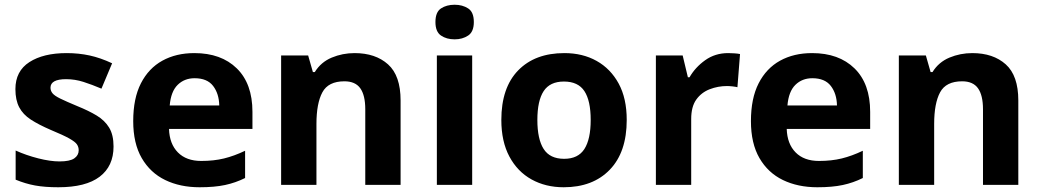

<svg xmlns="http://www.w3.org/2000/svg" viewBox="-20 -780 4391 810"><path d="M459 -162Q459 -79 400.5 -34.5Q342 10 226 10Q169 10 128 2.5Q87 -5 46 -22V-145Q90 -125 141 -112Q192 -99 231 -99Q275 -99 293.5 -112Q312 -125 312 -146Q312 -160 304.5 -171Q297 -182 272 -196Q247 -210 194 -232Q143 -254 110 -275.5Q77 -297 61 -327.5Q45 -358 45 -404Q45 -480 104 -518Q163 -556 261 -556Q312 -556 358 -546Q404 -536 453 -513L408 -406Q368 -423 332 -434.5Q296 -446 259 -446Q193 -446 193 -410Q193 -397 201.5 -386.5Q210 -376 234.5 -364Q259 -352 307 -332Q354 -313 388 -292.5Q422 -272 440.5 -241.5Q459 -211 459 -162Z M800 -556Q913 -556 979 -491.5Q1045 -427 1045 -308V-236H693Q695 -173 730.5 -137Q766 -101 829 -101Q882 -101 925 -111.5Q968 -122 1014 -144V-29Q974 -9 929.5 0.5Q885 10 822 10Q740 10 677 -20.5Q614 -51 578 -113Q542 -175 542 -269Q542 -365 574.5 -428.5Q607 -492 665 -524Q723 -556 800 -556ZM801 -450Q758 -450 729.5 -422Q701 -394 696 -335H905Q904 -385 879 -417.5Q854 -450 801 -450Z M1476 -556Q1564 -556 1617 -508.5Q1670 -461 1670 -356V0H1521V-319Q1521 -378 1500 -407.5Q1479 -437 1433 -437Q1365 -437 1340 -390.5Q1315 -344 1315 -257V0H1166V-546H1280L1300 -476H1308Q1334 -518 1379.5 -537Q1425 -556 1476 -556Z M1898 -760Q1931 -760 1955 -744.5Q1979 -729 1979 -687Q1979 -646 1955 -630Q1931 -614 1898 -614Q1864 -614 1840.5 -630Q1817 -646 1817 -687Q1817 -729 1840.5 -744.5Q1864 -760 1898 -760ZM1972 -546V0H1823V-546Z M2624 -274Q2624 -138 2552.5 -64Q2481 10 2358 10Q2282 10 2222.5 -23Q2163 -56 2129 -119.5Q2095 -183 2095 -274Q2095 -410 2166 -483Q2237 -556 2361 -556Q2438 -556 2497 -523Q2556 -490 2590 -427.5Q2624 -365 2624 -274ZM2247 -274Q2247 -193 2273.5 -151.5Q2300 -110 2360 -110Q2419 -110 2445.5 -151.5Q2472 -193 2472 -274Q2472 -355 2445.5 -395.5Q2419 -436 2359 -436Q2300 -436 2273.5 -395.5Q2247 -355 2247 -274Z M3052 -556Q3063 -556 3078 -555Q3093 -554 3102 -552L3091 -412Q3084 -414 3070.5 -415.5Q3057 -417 3047 -417Q3009 -417 2974 -403.5Q2939 -390 2917.5 -360Q2896 -330 2896 -278V0H2747V-546H2860L2882 -454H2889Q2913 -496 2955 -526Q2997 -556 3052 -556Z M3406 -556Q3519 -556 3585 -491.5Q3651 -427 3651 -308V-236H3299Q3301 -173 3336.5 -137Q3372 -101 3435 -101Q3488 -101 3531 -111.5Q3574 -122 3620 -144V-29Q3580 -9 3535.5 0.5Q3491 10 3428 10Q3346 10 3283 -20.5Q3220 -51 3184 -113Q3148 -175 3148 -269Q3148 -365 3180.5 -428.5Q3213 -492 3271 -524Q3329 -556 3406 -556ZM3407 -450Q3364 -450 3335.5 -422Q3307 -394 3302 -335H3511Q3510 -385 3485 -417.5Q3460 -450 3407 -450Z M4082 -556Q4170 -556 4223 -508.5Q4276 -461 4276 -356V0H4127V-319Q4127 -378 4106 -407.5Q4085 -437 4039 -437Q3971 -437 3946 -390.5Q3921 -344 3921 -257V0H3772V-546H3886L3906 -476H3914Q3940 -518 3985.5 -537Q4031 -556 4082 -556Z"/></svg>

Font: Noto Sans Hanifi Rohingya
Style: Bold
Weight: 700
Designer: Monotype Design Team and DaltonMaag
Foundry: Google LLC
Version: Version 2.102; ttfautohint (v1.8.4.7-5d5b)